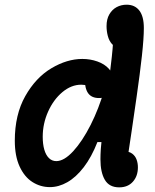

<svg xmlns="http://www.w3.org/2000/svg" viewBox="-20 -785 660 817"><path d="M43 -186.3Q43 -297.2 87.5 -376Q132 -454.8 198.6 -494.5Q265.2 -534.2 330.4 -534.2Q364.1 -534.2 394.5 -523.4Q425 -512.7 443.8 -491.8Q462.6 -471 462.6 -443.2Q462.6 -409 447.3 -388.4Q432 -367.8 401.4 -367.8Q370 -367.8 355.2 -388.1Q340.4 -408.4 340.4 -452.9H402.1V-392.8Q392.6 -401.2 380.8 -408.3Q368.9 -415.4 354.6 -420Q340.2 -424.6 325.7 -424.6Q283.4 -424.6 245.5 -393Q207.7 -361.4 184.7 -310.1Q161.8 -258.8 161.8 -203.2Q161.8 -171.6 168.5 -148.3Q175.2 -125 188.3 -112.2Q201.3 -99.4 219.5 -99.4Q252.6 -99.4 291.5 -141.5Q330.3 -183.7 365.5 -253.1Q400.6 -322.6 423.1 -401.1H453.2L448.9 -180.6H394.6Q369.6 -116.7 336.5 -73.6Q303.3 -30.5 266.6 -9.7Q229.9 11.2 192.4 11.2Q152.1 11.2 118.2 -10.3Q84.2 -31.8 63.6 -76.2Q43 -120.8 43 -186.3ZM407.4 -107.2Q407.4 -146.6 413.7 -202.8Q419.9 -258.9 433.5 -362.3Q448.7 -478 455.8 -543.5Q462.9 -609.1 462.9 -659.2L489.5 -583Q468.7 -583.8 456.4 -597.7Q444.1 -611.6 438.8 -632Q433.4 -652.4 433.4 -673.9Q433.4 -703.6 445.3 -724Q457.2 -744.5 476.5 -754.8Q495.9 -765 518.8 -765Q553.8 -765 572.9 -740.1Q592.1 -715.2 592.1 -665.9Q592.1 -621.9 583.8 -547Q575.6 -472 561 -370.8Q551 -298.7 540.3 -228.1Q529.6 -157.5 521.2 -100.2L508.8 -140.9Q529.8 -140.9 542.8 -131Q555.7 -121.2 561.2 -105.9Q566.8 -90.6 566.8 -73Q566.8 -35.6 545.4 -11.7Q524.1 12.2 487.3 12.2Q444.9 12.2 426.2 -19.7Q407.4 -51.6 407.4 -107.2Z"/></svg>

Font: Monaspace Radon Var
Style: Regular
Weight: 400
Designer: Riley Cran and the Lettermatic Team
Version: Version 1.000 (Monaspace Radon Var)